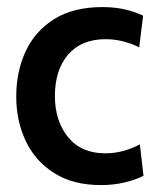

<svg xmlns="http://www.w3.org/2000/svg" viewBox="-20 -526 460 556"><path d="M273 10Q191.5 10 136.8 -24.8Q82 -59.5 54.5 -117.8Q27 -176 27 -246.5Q27 -318.5 54.2 -377.2Q81.5 -436 137 -470.8Q192.5 -505.5 277 -505.5Q312.5 -505.5 342.5 -498.5Q372.5 -491.5 394.5 -480.5L383 -389Q362 -399.5 337.2 -406Q312.5 -412.5 285.5 -412.5Q215.5 -412.5 177.2 -367.8Q139 -323 139 -248Q139 -176 177 -129Q215 -82 285 -82Q312 -82 336.8 -88.8Q361.5 -95.5 385 -108L395.5 -17Q374 -5.5 341.2 2.2Q308.5 10 273 10Z"/></svg>

Font: Cabin SemiCondensed SemiBold
Style: Regular
Weight: 600
Width: 4
Designer: Pablo Impallari
Foundry: Pablo Impallari. http://www.impallari.com Igino Marini. http://www.ikern.com
Version: Version 3.001